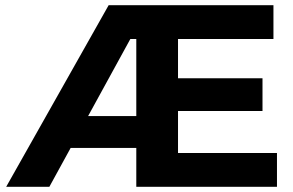

<svg xmlns="http://www.w3.org/2000/svg" viewBox="-20 -720 1131 740"><path d="M3.8 0 398.8 -700H560.3V-569.7H421.1L519.6 -637.7L170.2 0ZM209.8 -149.8 212.8 -272.7H560.3V-149.8ZM505.3 0V-700H1033.9V-569.7H666.1V-130.3H1047.5V0ZM653.7 -292.3 654.3 -418.3H991.7V-292.3Z"/></svg>

Font: Montserrat Thin
Style: Regular
Weight: 100
Designer: Julieta Ulanovsky
Foundry: Julieta Ulanovsky
Version: Version 9.000